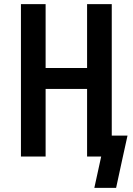

<svg xmlns="http://www.w3.org/2000/svg" viewBox="-20 -755 640 926"><path d="M540 151H435L468 0H400V-326H200V0H81V-735H200V-427H400V-735H519V-101H595L569 17Z"/></svg>

Font: Iosevka Custom Extended
Style: Bold
Weight: 700
Width: 7
Monospace: yes
Designer: Belleve Invis
Foundry: Belleve Invis
Version: Version 11.2.4; ttfautohint (v1.8.4)